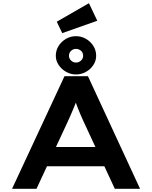

<svg xmlns="http://www.w3.org/2000/svg" viewBox="-20 -1174 946 1194"><path d="M55 0 381 -700H527L851 0H694L499 -420Q490 -440 481 -460.5Q472 -481 464 -502Q456 -523 448.5 -543.5Q441 -564 435 -585H468Q462 -563 454 -542Q446 -521 437.5 -500.5Q429 -480 420 -459.5Q411 -439 401 -417L207 0ZM204 -140 255 -260H646L675 -140ZM452 -711Q420 -711 391.5 -727Q363 -743 345 -769.5Q327 -796 327 -827Q327 -861 344.5 -888.5Q362 -916 390.5 -932.5Q419 -949 452 -949Q486 -949 514.5 -932.5Q543 -916 560.5 -888.5Q578 -861 578 -827Q578 -796 560.5 -769.5Q543 -743 514.5 -727Q486 -711 452 -711ZM452 -785Q471 -785 484 -797.5Q497 -810 497 -827Q497 -847 483.5 -858.5Q470 -870 452 -870Q435 -870 422 -858Q409 -846 409 -827Q409 -810 422 -797.5Q435 -785 452 -785ZM367 -968 333 -1039 533 -1154 585 -1045Z"/></svg>

Font: Lexend Peta SemiBold
Style: Regular
Weight: 600
Designer: Bonnie Shaver-Troup, Thomas Jockin
Foundry: Lexend
Version: Version 1.007